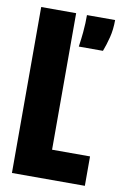

<svg xmlns="http://www.w3.org/2000/svg" viewBox="-78 -706 475 752"><g transform="rotate(10 159.5 -330.0)"><path d="M24 0V-660H163V-117H314V0ZM196 -533Q201 -569 203 -591Q205 -613 205.5 -628Q206 -643 206 -660H318Q318 -622 310 -590.5Q302 -559 292 -533Z"/></g></svg>

Font: Bricolage Grotesque 48pt Condensed Bricolage Grotesque 48pt Condensed Regular
Style: Bold
Weight: 700
Width: 3
Designer: Mathieu Triay
Foundry: Atelier Triay
Version: Version 1.000; ttfautohint (v1.8.4.7-5d5b);gftools[0.9.32]